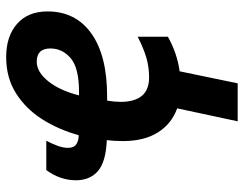

<svg xmlns="http://www.w3.org/2000/svg" viewBox="-104 -491 790 622"><g transform="rotate(-90 291.0 -180.0)"><path d="M483 -31Q429 -1 371 7L332 195H209L251 -1Q201 -19 173 -63.5Q145 -108 145 -176Q145 -206 148 -229Q77 -232 47.5 -258Q18 -284 18 -329Q18 -380 51 -425H146Q136 -406 129.5 -388Q123 -370 123 -355Q123 -336 134.5 -328Q146 -320 164 -320Q182 -385 215.5 -438Q249 -491 299.5 -523Q350 -555 417 -555Q485 -555 525 -519.5Q565 -484 565 -421Q565 -330 493.5 -279Q422 -228 290 -228H276Q272 -204 272 -184Q272 -139 291.5 -115.5Q311 -92 351 -92Q385 -92 415.5 -101Q446 -110 483 -129ZM304 -319Q382 -319 413.5 -346Q445 -373 445 -412Q445 -456 402 -456Q369 -456 339 -419Q309 -382 293 -319Z"/></g></svg>

Font: Noto Sans Condensed
Style: Bold Italic
Weight: 700
Width: 3
Italic angle: -12°
Designer: Monotype Design Team
Foundry: Monotype Imaging Inc.
Version: Version 2.013; ttfautohint (v1.8.4.7-5d5b)